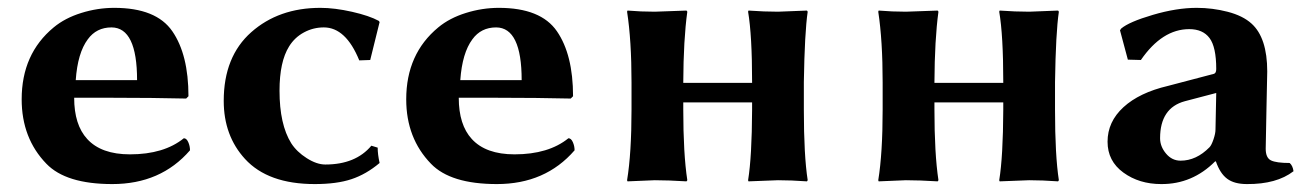

<svg xmlns="http://www.w3.org/2000/svg" viewBox="-20 -459 3322 489"><path d="M172.9 -254.9H329.1Q329.1 -388.7 264.2 -389.2Q225.6 -389.2 203.6 -358.9Q177.7 -324.2 172.9 -254.9ZM448.2 -106.9Q455.1 -106.9 459.5 -96.9Q463.9 -86.9 463.9 -76.2Q389.6 9.8 266.1 9.8Q147.9 9.8 98.1 -42Q35.2 -106.9 35.2 -206.1Q35.2 -321.8 116.7 -389.2Q145.5 -413.1 187 -426Q228.5 -439 271 -439Q377.9 -439 418.9 -379.4Q460 -319.8 460 -213.9L454.1 -208Q368.2 -210 268.6 -210H168.9Q168.9 -141.1 202.1 -105Q237.8 -65.9 311 -65.9Q397.5 -65.9 448.2 -106.9Z M804.7 -389.2Q777.8 -389.2 754.2 -376.5Q730.5 -363.8 716.3 -340.8Q691.9 -301.8 691.9 -228Q691.9 -142.1 721.7 -94.2Q735.8 -72.3 761.2 -56.2Q786.6 -40 808.6 -40Q885.7 -40 925.8 -87.9L941.9 -83Q941.9 -65.9 946.8 -43.9Q912.6 -15.1 875.2 -2.7Q837.9 9.8 781.7 9.8Q662.6 9.8 604 -54.2Q549.8 -113.3 549.8 -202.1Q549.8 -314.9 619.9 -377Q689.9 -439 795.9 -439Q832 -439 876.5 -429Q920.9 -418.9 944.8 -405.8L946.8 -402.8L922.9 -306.2L895 -305.2Q860.8 -389.2 804.7 -389.2Z M1152.3 -254.9H1308.6Q1308.6 -388.7 1243.7 -389.2Q1205.1 -389.2 1183.1 -358.9Q1157.2 -324.2 1152.3 -254.9ZM1427.7 -106.9Q1434.6 -106.9 1439 -96.9Q1443.4 -86.9 1443.4 -76.2Q1369.1 9.8 1245.6 9.8Q1127.4 9.8 1077.6 -42Q1014.6 -106.9 1014.6 -206.1Q1014.6 -321.8 1096.2 -389.2Q1125 -413.1 1166.5 -426Q1208 -439 1250.5 -439Q1357.4 -439 1398.4 -379.4Q1439.5 -319.8 1439.5 -213.9L1433.6 -208Q1347.7 -210 1248 -210H1148.4Q1148.4 -141.1 1181.6 -105Q1217.3 -65.9 1290.5 -65.9Q1377 -65.9 1427.7 -106.9Z M2027.3 -250V-179.2Q2027.3 -63 2037.1 0L2035.2 2.9Q1995.1 0 1961.4 0Q1961.4 0 1886.2 2.9L1885.3 0Q1895 -60.1 1895.5 -179.2V-198.2H1720.2V-180.2Q1720.2 -67.4 1730.5 0L1728.5 2.9Q1681.6 0 1647.5 0Q1647.5 0 1578.1 2.9L1577.1 0Q1588.4 -68.8 1588.4 -180.2V-249Q1588.4 -356 1577.1 -429.2L1578.1 -432.1Q1612.3 -429.2 1647.5 -429.2Q1647.5 -429.2 1728.5 -432.1L1730.5 -429.2Q1720.7 -358.4 1720.2 -249V-248H1895.5V-250Q1895.5 -369.1 1885.3 -429.2L1886.2 -432.1Q1926.3 -429.2 1961.4 -429.2Q1961.4 -429.2 2035.2 -432.1L2037.1 -429.2Q2029.3 -376 2027.3 -250Z M2667 -250V-179.2Q2667 -63 2676.8 0L2674.8 2.9Q2634.8 0 2601.1 0Q2601.1 0 2525.9 2.9L2524.9 0Q2534.7 -60.1 2535.2 -179.2V-198.2H2359.9V-180.2Q2359.9 -67.4 2370.1 0L2368.2 2.9Q2321.3 0 2287.1 0Q2287.1 0 2217.8 2.9L2216.8 0Q2228 -68.8 2228 -180.2V-249Q2228 -356 2216.8 -429.2L2217.8 -432.1Q2252 -429.2 2287.1 -429.2Q2287.1 -429.2 2368.2 -432.1L2370.1 -429.2Q2360.4 -358.4 2359.9 -249V-248H2535.2V-250Q2535.2 -369.1 2524.9 -429.2L2525.9 -432.1Q2565.9 -429.2 2601.1 -429.2Q2601.1 -429.2 2674.8 -432.1L2676.8 -429.2Q2668.9 -376 2667 -250Z M3077.6 -222.2 2997.6 -201.2Q2934.6 -184.1 2934.6 -106.9Q2934.6 -85.9 2949.7 -67.9Q2964.8 -49.8 2986.8 -49.8Q3026.9 -49.8 3060.5 -84Q3065.4 -88.9 3070.6 -104Q3075.7 -119.1 3075.7 -128.9ZM3203.6 -80.1Q3203.6 -57.1 3217 -50.5Q3230.5 -43.9 3264.6 -43.9Q3272.5 -37.1 3274.4 -22.9Q3231.4 10.3 3155.8 9.8Q3123.5 9.8 3105.5 -3.7Q3087.4 -17.1 3076.7 -47.9H3074.7Q3016.6 10.3 2937.5 9.8Q2881.3 9.8 2841.1 -19.5Q2800.8 -48.8 2800.8 -98.1Q2800.8 -148.9 2841.3 -186Q2881.8 -223.1 2954.6 -240.2L3071.8 -271Q3077.6 -272.9 3077.6 -283.2Q3077.6 -339.4 3060.5 -362.1Q3043.5 -384.8 3008.8 -384.8Q2939.9 -384.8 2885.7 -306.2L2852.5 -307.1L2832.5 -381.8L2835.4 -386.2Q2855.5 -403.3 2916 -421.1Q2976.6 -439 3027.8 -439Q3067.9 -439 3106.7 -429Q3145.5 -418.9 3167.5 -398.9Q3207.5 -362.8 3207.5 -276.9Q3207.5 -273.9 3205.6 -185.5Q3203.6 -97.2 3203.6 -80.1Z"/></svg>

Font: Linux Biolinum O
Style: Bold
Weight: 700
Designer: Philipp H. Poll
Foundry: Philipp H. Poll
Version: Version 1.3.2